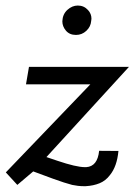

<svg xmlns="http://www.w3.org/2000/svg" viewBox="-34 -646 474 676"><path d="M268 9.5H260Q241 9.5 220 5Q194.5 -1.5 152 -17L83 -42.5L27 5L-13.5 -39L284 -349H57.5L68 -410.5H420L129.5 -93L168 -80Q234.5 -57.5 265 -57.5H269.5Q309.5 -60 315 -115L383 -114.5Q378 -60 353 -29.5Q338 -9.5 316.5 -0.8Q295 8 268 9.5ZM233.5 -523Q211 -523 198.2 -538Q185.5 -553 185.5 -571Q186.5 -596 203.2 -611.2Q220 -626.5 240 -626.5Q261.5 -626.5 276 -610.5Q288 -597.5 288 -580L287 -572Q285.5 -552 270 -537.5Q254.5 -523 233.5 -523Z"/></svg>

Font: Lucymar Sans
Style: Italic
Weight: 400
Italic angle: -10°
Foundry: The League of Moveable Type (original font) / Main changes by Cristiano Sobral with portions from Mirco Monsees
Version: Version 2.00;August 30, 2020;FontCreator 13.0.0.2681 64-bit